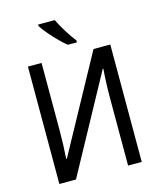

<svg xmlns="http://www.w3.org/2000/svg" viewBox="-134 -1032 940 1128"><g transform="rotate(-15 335.5 -468.5)"><path d="M207 -937V-928Q225 -898 268.5 -850.5Q312 -803 345 -777H400V-789Q378 -816 351 -859.5Q324 -903 308 -937ZM85 0H186L506 -587H510Q507 -556 505 -505.5Q503 -455 503 -413V0H586V-714H484L166 -132H162Q168 -217 168 -305V-714H85Z"/></g></svg>

Font: Noto Sans UI SemiCondensed
Style: Regular
Weight: 400
Width: 4
Designer: Monotype Design Team
Foundry: Monotype Imaging Inc.
Version: 1.001